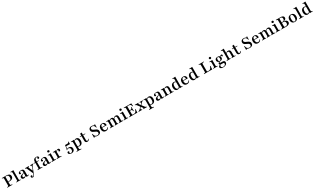

<svg xmlns="http://www.w3.org/2000/svg" viewBox="982 -5141 16191 9850"><g transform="rotate(-30 9077.0 -216.5)"><path d="M41.1 0V-29Q79 -30.6 97.6 -35.9Q116.1 -41.1 122.2 -55.6Q128.2 -70.2 128.2 -98.4V-472.6Q128.2 -501.6 122.2 -515.7Q116.1 -529.8 97.6 -535.5Q79 -541.1 41.1 -541.9V-571Q51.6 -570.2 69.4 -569.8Q87.1 -569.4 112.5 -569.4Q137.9 -569.4 171.8 -569.4Q222.6 -569.4 257.7 -569.8Q292.7 -570.2 310.5 -570.2Q416.9 -570.2 474.2 -527Q531.5 -483.9 531.5 -402.4Q531.5 -347.6 502.8 -307.3Q474.2 -266.9 421.4 -245.6Q368.5 -224.2 294.4 -224.2Q277.4 -224.2 261.3 -225.4Q245.2 -226.6 231 -229Q216.9 -231.5 206.5 -233.9V-262.9Q222.6 -258.1 242.3 -255.6Q262.1 -253.2 283.1 -253.2Q352.4 -253.2 385.9 -289.1Q419.4 -325 419.4 -400Q419.4 -472.6 389.1 -507.3Q358.9 -541.9 295.2 -541.9H234.7V-100Q234.7 -71 242.3 -56Q250 -41.1 273.8 -35.9Q297.6 -30.6 344.4 -29V0Q329.8 -0.8 306.5 -1.2Q283.1 -1.6 252 -2Q221 -2.4 184.7 -2.4Q137.1 -2.4 101.2 -1.6Q65.3 -0.8 41.1 0Z M577.4 0V-29Q622.6 -29.8 640.3 -42.3Q658.1 -54.8 658.1 -87.1V-522.6Q658.1 -558.9 640.7 -575.4Q623.4 -591.9 577.4 -593.5V-622.6Q593.5 -621.8 610.5 -621Q627.4 -620.2 643.5 -620.2Q675.8 -620.2 704 -623Q732.3 -625.8 755.6 -631.5V-87.1Q755.6 -54 773.8 -41.9Q791.9 -29.8 836.3 -29V0Q824.2 -0.8 803.2 -1.2Q782.3 -1.6 757.3 -2.4Q732.3 -3.2 708.1 -3.2Q671 -3.2 633.5 -2Q596 -0.8 577.4 0Z M1016.9 11.3Q963.7 11.3 931.9 -16.5Q900 -44.4 900 -92.7Q900 -129 917.7 -152.4Q935.5 -175.8 963.3 -189.9Q991.1 -204 1022.2 -213.3Q1053.2 -222.6 1081 -230.6Q1108.9 -238.7 1126.6 -250.4Q1144.4 -262.1 1144.4 -280.6V-321Q1144.4 -358.1 1123.8 -377.4Q1103.2 -396.8 1062.9 -396.8Q1033.9 -396.8 1014.5 -388.7Q995.2 -380.6 995.2 -366.9Q995.2 -358.1 1001.2 -348.8Q1007.3 -339.5 1013.3 -329Q1019.4 -318.5 1019.4 -305.6Q1019.4 -288.7 1006 -277.8Q992.7 -266.9 971 -266.9Q946.8 -266.9 931.9 -282.3Q916.9 -297.6 916.9 -322.6Q916.9 -353.2 939.9 -377Q962.9 -400.8 1002.4 -414.1Q1041.9 -427.4 1093.5 -427.4Q1146 -427.4 1179 -412.5Q1212.1 -397.6 1227.4 -364.5Q1242.7 -331.5 1242.7 -277.4V-65.3Q1242.7 -46 1248.8 -37.5Q1254.8 -29 1267.7 -29Q1279 -29 1291.1 -35.1Q1303.2 -41.1 1315.3 -49.2L1328.2 -25.8Q1308.1 -7.3 1283.1 2Q1258.1 11.3 1226.6 11.3Q1146 11.3 1144.4 -57.3Q1121.8 -22.6 1089.9 -5.6Q1058.1 11.3 1016.9 11.3ZM1061.3 -42.7Q1085.5 -42.7 1106.9 -54.4Q1128.2 -66.1 1144.4 -87.9V-239.5Q1137.1 -226.6 1120.6 -217.3Q1104 -208.1 1083.5 -199.6Q1062.9 -191.1 1043.5 -179.4Q1024.2 -167.7 1011.7 -150.4Q999.2 -133.1 999.2 -106.5Q999.2 -76.6 1015.7 -59.7Q1032.3 -42.7 1061.3 -42.7Z M1562.1 29.8 1399.2 -334.7Q1387.1 -361.3 1368.5 -373.4Q1350 -385.5 1321.8 -387.1V-416.1Q1350 -414.5 1377.4 -413.7Q1404.8 -412.9 1438.7 -412.9Q1474.2 -412.9 1501.2 -413.7Q1528.2 -414.5 1553.2 -416.1V-387.1Q1513.7 -385.5 1504 -371Q1494.4 -356.5 1510.5 -321L1612.1 -92.7L1596.8 -85.5L1666.9 -265.3Q1681.5 -303.2 1681 -329.4Q1680.6 -355.6 1666.1 -369.8Q1651.6 -383.9 1621.8 -387.1V-416.1Q1641.1 -415.3 1656.9 -414.9Q1672.6 -414.5 1687.5 -414.1Q1702.4 -413.7 1717.7 -413.7Q1738.7 -413.7 1761.7 -414.5Q1784.7 -415.3 1800.8 -416.1V-387.1Q1768.5 -381.5 1747.2 -359.7Q1725.8 -337.9 1707.3 -291.1L1583.9 29.8ZM1446.8 197.6Q1405.6 197.6 1381 177Q1356.5 156.5 1356.5 123.4Q1356.5 96.8 1373 80.2Q1389.5 63.7 1416.1 63.7Q1435.5 63.7 1447.2 73Q1458.9 82.3 1458.9 99.2Q1458.9 110.5 1454.8 119.8Q1450.8 129 1446.8 137.1Q1442.7 145.2 1442.7 154Q1442.7 167.7 1459.7 167.7Q1479 167.7 1494 154.4Q1508.9 141.1 1519.4 114.5L1571 -16.9L1596.8 -4L1549.2 117.7Q1538.7 144.4 1524.6 162.5Q1510.5 180.6 1491.5 189.1Q1472.6 197.6 1446.8 197.6Z M1839.5 0V-29Q1885.5 -29.8 1902.8 -43.1Q1920.2 -56.5 1920.2 -90.3V-432.3Q1920.2 -528.2 1966.9 -579.4Q2013.7 -630.6 2100.8 -630.6Q2161.3 -630.6 2196 -607.7Q2230.6 -584.7 2230.6 -544.4Q2230.6 -516.9 2214.5 -500.4Q2198.4 -483.9 2171.8 -483.9Q2151.6 -483.9 2139.5 -494.4Q2127.4 -504.8 2127.4 -521.8Q2127.4 -534.7 2133.1 -545.6Q2138.7 -556.5 2144.4 -565.7Q2150 -575 2150 -583.1Q2150 -602.4 2112.9 -602.4Q2064.5 -602.4 2041.1 -568.5Q2017.7 -534.7 2017.7 -462.9V-92.7Q2017.7 -58.9 2041.9 -44.4Q2066.1 -29.8 2124.2 -29V0Q2108.9 -0.8 2083.1 -1.2Q2057.3 -1.6 2027.8 -2.4Q1998.4 -3.2 1971 -3.2Q1929 -3.2 1893.1 -2Q1857.3 -0.8 1839.5 0ZM1836.3 -387.1V-416.1H2129.8V-387.1Z M2324.2 11.3Q2271 11.3 2239.1 -16.5Q2207.3 -44.4 2207.3 -92.7Q2207.3 -129 2225 -152.4Q2242.7 -175.8 2270.6 -189.9Q2298.4 -204 2329.4 -213.3Q2360.5 -222.6 2388.3 -230.6Q2416.1 -238.7 2433.9 -250.4Q2451.6 -262.1 2451.6 -280.6V-321Q2451.6 -358.1 2431 -377.4Q2410.5 -396.8 2370.2 -396.8Q2341.1 -396.8 2321.8 -388.7Q2302.4 -380.6 2302.4 -366.9Q2302.4 -358.1 2308.5 -348.8Q2314.5 -339.5 2320.6 -329Q2326.6 -318.5 2326.6 -305.6Q2326.6 -288.7 2313.3 -277.8Q2300 -266.9 2278.2 -266.9Q2254 -266.9 2239.1 -282.3Q2224.2 -297.6 2224.2 -322.6Q2224.2 -353.2 2247.2 -377Q2270.2 -400.8 2309.7 -414.1Q2349.2 -427.4 2400.8 -427.4Q2453.2 -427.4 2486.3 -412.5Q2519.4 -397.6 2534.7 -364.5Q2550 -331.5 2550 -277.4V-65.3Q2550 -46 2556 -37.5Q2562.1 -29 2575 -29Q2586.3 -29 2598.4 -35.1Q2610.5 -41.1 2622.6 -49.2L2635.5 -25.8Q2615.3 -7.3 2590.3 2Q2565.3 11.3 2533.9 11.3Q2453.2 11.3 2451.6 -57.3Q2429 -22.6 2397.2 -5.6Q2365.3 11.3 2324.2 11.3ZM2368.5 -42.7Q2392.7 -42.7 2414.1 -54.4Q2435.5 -66.1 2451.6 -87.9V-239.5Q2444.4 -226.6 2427.8 -217.3Q2411.3 -208.1 2390.7 -199.6Q2370.2 -191.1 2350.8 -179.4Q2331.5 -167.7 2319 -150.4Q2306.5 -133.1 2306.5 -106.5Q2306.5 -76.6 2323 -59.7Q2339.5 -42.7 2368.5 -42.7Z M2670.2 0V-29Q2714.5 -29.8 2732.3 -42.3Q2750 -54.8 2750 -87.1V-316.1Q2750 -352.4 2732.7 -369Q2715.3 -385.5 2670.2 -387.1V-416.1Q2685.5 -415.3 2702.4 -414.5Q2719.4 -413.7 2736.3 -413.7Q2767.7 -413.7 2796 -416.5Q2824.2 -419.4 2848.4 -425V-87.1Q2848.4 -54 2866.5 -41.9Q2884.7 -29.8 2929 -29V0Q2916.9 -0.8 2896 -1.2Q2875 -1.6 2850 -2.4Q2825 -3.2 2800 -3.2Q2763.7 -3.2 2726.2 -2Q2688.7 -0.8 2670.2 0ZM2796 -504.8Q2771.8 -504.8 2752.8 -521Q2733.9 -537.1 2733.9 -563.7Q2733.9 -590.3 2752.8 -606.9Q2771.8 -623.4 2796 -623.4Q2821 -623.4 2839.5 -607.3Q2858.1 -591.1 2858.1 -563.7Q2858.1 -537.1 2839.5 -521Q2821 -504.8 2796 -504.8Z M2975 0V-29Q3020.2 -30.6 3037.5 -43.1Q3054.8 -55.6 3054.8 -87.1V-316.1Q3054.8 -354 3036.7 -369.8Q3018.5 -385.5 2975 -387.1V-416.1Q2995.2 -415.3 3010.9 -414.5Q3026.6 -413.7 3044.4 -413.7Q3105.6 -413.7 3153.2 -425V-92.7Q3153.2 -58.9 3176.2 -44.8Q3199.2 -30.6 3256.5 -29V0Q3241.9 -0.8 3216.9 -1.2Q3191.9 -1.6 3162.9 -2.4Q3133.9 -3.2 3106.5 -3.2Q3066.1 -3.2 3029.4 -2Q2992.7 -0.8 2975 0ZM3295.2 -275.8Q3276.6 -275.8 3264.9 -286.3Q3253.2 -296.8 3253.2 -313.7Q3253.2 -325 3257.7 -334.3Q3262.1 -343.5 3266.1 -351.6Q3270.2 -359.7 3270.2 -367.7Q3270.2 -384.7 3246 -384.7Q3228.2 -384.7 3209.3 -376.2Q3190.3 -367.7 3174.6 -352.8Q3158.9 -337.9 3150.8 -318.5L3149.2 -350Q3169.4 -386.3 3202.8 -406.9Q3236.3 -427.4 3273.4 -427.4Q3311.3 -427.4 3333.1 -405.6Q3354.8 -383.9 3354.8 -346.8Q3354.8 -314.5 3338.7 -295.2Q3322.6 -275.8 3295.2 -275.8Z M3774.2 121Q3726.6 121 3689.9 106.9Q3653.2 92.7 3632.3 67.3Q3611.3 41.9 3611.3 8.9Q3611.3 -20.2 3627.8 -37.5Q3644.4 -54.8 3671.8 -54.8Q3692.7 -54.8 3705.2 -44.4Q3717.7 -33.9 3717.7 -14.5Q3717.7 0.8 3711.3 12.1Q3704.8 23.4 3698.8 33.1Q3692.7 42.7 3692.7 54.8Q3692.7 71 3709.3 80.2Q3725.8 89.5 3752.4 89.5Q3806.5 89.5 3837.9 52Q3869.4 14.5 3869.4 -50Q3869.4 -113.7 3838.7 -147.2Q3808.1 -180.6 3752.4 -180.6Q3727.4 -180.6 3706.5 -176.2Q3685.5 -171.8 3669.4 -163.7L3661.3 -169.4L3698.4 -416.1H3830.6Q3874.2 -416.1 3891.5 -430.2Q3908.9 -444.4 3912.9 -483.1H3942.7Q3941.9 -424.2 3943.1 -389.9Q3944.4 -355.6 3946 -329.8Q3938.7 -332.3 3914.1 -333.1Q3889.5 -333.9 3865.3 -333.9H3715.3L3695.2 -197.6Q3715.3 -207.3 3740.7 -212.1Q3766.1 -216.9 3795.2 -216.9Q3879.8 -216.9 3926.2 -173Q3972.6 -129 3972.6 -52.4Q3972.6 -0.8 3948 38.3Q3923.4 77.4 3879 99.2Q3834.7 121 3774.2 121ZM3661.3 -137.1Q3641.9 -137.1 3641.9 -155.6Q3641.9 -170.2 3655.2 -181.5Q3668.5 -192.7 3691.9 -198.4L3697.6 -184.7Q3696 -162.9 3686.7 -150Q3677.4 -137.1 3661.3 -137.1Z M4042.7 186.3V157.3Q4088.7 155.6 4106 143.1Q4123.4 130.6 4123.4 99.2V-316.1Q4123.4 -354 4105.2 -369.8Q4087.1 -385.5 4042.7 -387.1V-416.1Q4059.7 -415.3 4076.2 -414.5Q4092.7 -413.7 4110.5 -413.7Q4172.6 -413.7 4221 -425V93.5Q4221 127.4 4244.8 141.5Q4268.5 155.6 4325 157.3V186.3Q4309.7 185.5 4284.7 185.1Q4259.7 184.7 4230.2 183.9Q4200.8 183.1 4173.4 183.1Q4132.3 183.1 4096.8 184.3Q4061.3 185.5 4042.7 186.3ZM4325 11.3Q4283.9 11.3 4253.6 -4Q4223.4 -19.4 4210.5 -46.8L4216.1 -73.4Q4226.6 -50.8 4248.8 -38.3Q4271 -25.8 4299.2 -25.8Q4353.2 -25.8 4381.5 -73Q4409.7 -120.2 4409.7 -211.3Q4409.7 -295.2 4385.1 -339.5Q4360.5 -383.9 4312.9 -383.9Q4281.5 -383.9 4254 -364.1Q4226.6 -344.4 4215.3 -313.7L4211.3 -337.9Q4225 -378.2 4262.5 -402.8Q4300 -427.4 4349.2 -427.4Q4400 -427.4 4436.7 -401.6Q4473.4 -375.8 4493.5 -327.8Q4513.7 -279.8 4513.7 -215.3Q4513.7 -145.2 4490.7 -94.4Q4467.7 -43.5 4425.4 -16.1Q4383.1 11.3 4325 11.3Z M4781.5 11.3Q4720.2 11.3 4689.1 -23.4Q4658.1 -58.1 4658.1 -129V-387.1H4567.7V-416.1H4658.1V-535.5Q4686.3 -535.5 4710.5 -539.1Q4734.7 -542.7 4755.6 -549.2V-416.1H4883.9V-387.1H4755.6V-101.6Q4755.6 -67.7 4769.4 -51.6Q4783.1 -35.5 4810.5 -35.5Q4836.3 -35.5 4853.6 -52Q4871 -68.5 4882.3 -101.6L4904.8 -92.7Q4890.3 -38.7 4860.9 -13.7Q4831.5 11.3 4781.5 11.3Z M5393.5 11.3Q5346 11.3 5313.7 1.6Q5281.5 -8.1 5260.9 -17.3Q5240.3 -26.6 5227.4 -26.6Q5216.9 -26.6 5210.9 -18.1Q5204.8 -9.7 5201.6 7.3H5171Q5172.6 -12.1 5173.4 -38.7Q5174.2 -65.3 5174.6 -106.5Q5175 -147.6 5175 -211.3H5204.8Q5212.9 -120.2 5259.3 -70.2Q5305.6 -20.2 5380.6 -20.2Q5433.1 -20.2 5463.7 -46Q5494.4 -71.8 5494.4 -116.9Q5494.4 -146 5480.2 -168.1Q5466.1 -190.3 5435.1 -209.7Q5404 -229 5352.4 -248.4Q5292.7 -271 5254.8 -297.2Q5216.9 -323.4 5199.2 -356Q5181.5 -388.7 5181.5 -429Q5181.5 -475.8 5202.8 -510.1Q5224.2 -544.4 5264.1 -563.3Q5304 -582.3 5357.3 -582.3Q5400.8 -582.3 5429 -573Q5457.3 -563.7 5475.8 -554.4Q5494.4 -545.2 5508.1 -545.2Q5518.5 -545.2 5524.6 -553.2Q5530.6 -561.3 5533.9 -578.2H5563.7Q5562.1 -560.5 5561.3 -537.9Q5560.5 -515.3 5560.1 -481Q5559.7 -446.8 5559.7 -391.9H5529.8Q5521.8 -464.5 5478.2 -508.1Q5434.7 -551.6 5370.2 -551.6Q5323.4 -551.6 5296.8 -528.2Q5270.2 -504.8 5270.2 -465.3Q5270.2 -437.9 5284.7 -416.5Q5299.2 -395.2 5332.3 -376.2Q5365.3 -357.3 5421.8 -335.5Q5511.3 -301.6 5550.8 -258.5Q5590.3 -215.3 5590.3 -153.2Q5590.3 -76.6 5537.1 -32.7Q5483.9 11.3 5393.5 11.3Z M5879.8 11.3Q5820.2 11.3 5776.2 -14.9Q5732.3 -41.1 5708.5 -90.3Q5684.7 -139.5 5684.7 -207.3Q5684.7 -276.6 5709.7 -325.8Q5734.7 -375 5780.2 -401.2Q5825.8 -427.4 5887.9 -427.4Q5942.7 -427.4 5981.5 -407.3Q6020.2 -387.1 6040.3 -344Q6060.5 -300.8 6059.7 -231.5H5753.2L5752.4 -260.5H5966.1Q5967.7 -300 5959.3 -331Q5950.8 -362.1 5932.3 -380.2Q5913.7 -398.4 5884.7 -398.4Q5848.4 -398.4 5821 -363.7Q5793.5 -329 5788.7 -254L5789.5 -251.6Q5788.7 -243.5 5788.7 -234.7Q5788.7 -225.8 5788.7 -214.5Q5788.7 -131.5 5820.2 -85.5Q5851.6 -39.5 5911.3 -39.5Q5951.6 -39.5 5982.3 -59.3Q6012.9 -79 6033.9 -121.8L6060.5 -106.5Q6037.9 -50 5991.1 -19.4Q5944.4 11.3 5879.8 11.3Z M6671.8 0V-29Q6701.6 -30.6 6712.5 -43.1Q6723.4 -55.6 6723.4 -87.1V-287.1Q6723.4 -333.9 6706 -357.7Q6688.7 -381.5 6654.8 -381.5Q6625.8 -381.5 6599.6 -363.3Q6573.4 -345.2 6554.8 -306.5L6550 -332.3Q6572.6 -382.3 6610.9 -404.8Q6649.2 -427.4 6694.4 -427.4Q6755.6 -427.4 6788.3 -388.7Q6821 -350 6821 -276.6V-87.1Q6821 -55.6 6838.7 -43.1Q6856.5 -30.6 6901.6 -29V0Q6889.5 -0.8 6868.5 -1.2Q6847.6 -1.6 6822.6 -2.4Q6797.6 -3.2 6774.2 -3.2Q6744.4 -3.2 6715.3 -2Q6686.3 -0.8 6671.8 0ZM6130.6 0V-29Q6175.8 -30.6 6193.1 -42.7Q6210.5 -54.8 6210.5 -87.1V-316.1Q6210.5 -354 6192.3 -369.8Q6174.2 -385.5 6130.6 -387.1V-416.1Q6147.6 -415.3 6164.1 -414.5Q6180.6 -413.7 6197.6 -413.7Q6229 -413.7 6256.9 -416.5Q6284.7 -419.4 6308.9 -425V-87.1Q6308.9 -54.8 6320.2 -42.7Q6331.5 -30.6 6360.5 -29V0Q6342.7 -0.8 6315.7 -2Q6288.7 -3.2 6259.7 -3.2Q6225.8 -3.2 6189.9 -2Q6154 -0.8 6130.6 0ZM6415.3 0V-29Q6445.2 -30.6 6456 -43.1Q6466.9 -55.6 6466.9 -87.1V-287.1Q6466.9 -333.9 6449.6 -357.7Q6432.3 -381.5 6399.2 -381.5Q6370.2 -381.5 6346.4 -365.3Q6322.6 -349.2 6304.8 -317.7V-350.8Q6325 -387.1 6359.7 -407.3Q6394.4 -427.4 6438.7 -427.4Q6500 -427.4 6532.7 -389.1Q6565.3 -350.8 6565.3 -279V-87.1Q6565.3 -55.6 6576.2 -43.1Q6587.1 -30.6 6617.7 -29V0Q6603.2 -0.8 6574.6 -2Q6546 -3.2 6517.7 -3.2Q6487.9 -3.2 6458.9 -2Q6429.8 -0.8 6415.3 0Z M6943.5 0V-29Q6987.9 -29.8 7005.6 -42.3Q7023.4 -54.8 7023.4 -87.1V-316.1Q7023.4 -352.4 7006 -369Q6988.7 -385.5 6943.5 -387.1V-416.1Q6958.9 -415.3 6975.8 -414.5Q6992.7 -413.7 7009.7 -413.7Q7041.1 -413.7 7069.4 -416.5Q7097.6 -419.4 7121.8 -425V-87.1Q7121.8 -54 7139.9 -41.9Q7158.1 -29.8 7202.4 -29V0Q7190.3 -0.8 7169.4 -1.2Q7148.4 -1.6 7123.4 -2.4Q7098.4 -3.2 7073.4 -3.2Q7037.1 -3.2 6999.6 -2Q6962.1 -0.8 6943.5 0ZM7069.4 -504.8Q7045.2 -504.8 7026.2 -521Q7007.3 -537.1 7007.3 -563.7Q7007.3 -590.3 7026.2 -606.9Q7045.2 -623.4 7069.4 -623.4Q7094.4 -623.4 7112.9 -607.3Q7131.5 -591.1 7131.5 -563.7Q7131.5 -537.1 7112.9 -521Q7094.4 -504.8 7069.4 -504.8Z M7262.9 0V-29Q7300.8 -30.6 7319.4 -35.9Q7337.9 -41.1 7344 -55.6Q7350 -70.2 7350 -98.4V-472.6Q7350 -501.6 7344 -515.7Q7337.9 -529.8 7319.4 -535.5Q7300.8 -541.1 7262.9 -541.9V-571Q7305.6 -570.2 7375 -569.4Q7444.4 -568.5 7537.9 -568.5Q7570.2 -568.5 7601.2 -569Q7632.3 -569.4 7659.7 -569.8Q7687.1 -570.2 7709.7 -571Q7709.7 -528.2 7712.9 -486.7Q7716.1 -445.2 7722.6 -403.2H7691.9Q7680.6 -454 7664.1 -483.9Q7647.6 -513.7 7622.2 -526.6Q7596.8 -539.5 7558.9 -539.5H7456.5V-92.7Q7456.5 -66.9 7460.9 -53.6Q7465.3 -40.3 7478.6 -35.9Q7491.9 -31.5 7518.5 -31.5H7546Q7594.4 -31.5 7627.4 -48Q7660.5 -64.5 7683.9 -102.4Q7707.3 -140.3 7726.6 -204.8H7756.5Q7750.8 -151.6 7747.6 -101.2Q7744.4 -50.8 7745.2 0Q7706.5 -1.6 7655.2 -2Q7604 -2.4 7534.7 -2.4Q7443.5 -2.4 7374.6 -2Q7305.6 -1.6 7262.9 0ZM7430.6 -272.6V-301.6H7575.8V-272.6ZM7602.4 -166.9Q7598.4 -205.6 7587.9 -228.6Q7577.4 -251.6 7558.5 -262.1Q7539.5 -272.6 7509.7 -272.6V-301.6Q7550.8 -301.6 7572.2 -327Q7593.5 -352.4 7600 -407.3H7627.4Q7624.2 -359.7 7624.6 -334.3Q7625 -308.9 7625 -287.1Q7625 -270.2 7625.4 -253.6Q7625.8 -237.1 7627 -216.5Q7628.2 -196 7629.8 -166.9Z M8100 0V-29Q8117.7 -29.8 8124.6 -35.1Q8131.5 -40.3 8129.8 -49.2Q8128.2 -58.1 8120.2 -68.5L7912.1 -340.3Q7898.4 -358.1 7885.9 -367.3Q7873.4 -376.6 7859.3 -381Q7845.2 -385.5 7825.8 -387.1V-416.1Q7847.6 -415.3 7879.4 -414.1Q7911.3 -412.9 7940.3 -412.9Q7958.1 -412.9 7975.4 -413.7Q7992.7 -414.5 8009.7 -415.3Q8026.6 -416.1 8039.5 -416.1V-387.1Q8022.6 -386.3 8015.3 -381Q8008.1 -375.8 8009.3 -367.3Q8010.5 -358.9 8019.4 -347.6L8225.8 -76.6Q8242.7 -55.6 8263.7 -44Q8284.7 -32.3 8309.7 -29V0Q8291.1 -0.8 8261.3 -2Q8231.5 -3.2 8203.2 -3.2Q8175.8 -3.2 8146.8 -2Q8117.7 -0.8 8100 0ZM7820.2 0V-29Q7843.5 -33.1 7864.1 -42.7Q7884.7 -52.4 7904.8 -69.4Q7925 -86.3 7946.8 -110.5L8035.5 -212.1L8054.8 -192.7L8006.5 -137.9Q7987.9 -114.5 7981.9 -95.6Q7975.8 -76.6 7980.2 -62.5Q7984.7 -48.4 7998.8 -39.5Q8012.9 -30.6 8033.9 -29V0Q8016.9 -1.6 7986.3 -2Q7955.6 -2.4 7919.4 -2.4Q7902.4 -2.4 7886.7 -2Q7871 -1.6 7854.8 -1.2Q7838.7 -0.8 7820.2 0ZM8096.8 -212.1 8077.4 -232.3 8129.8 -296.8Q8150 -321 8153.6 -340.7Q8157.3 -360.5 8146.4 -373Q8135.5 -385.5 8108.9 -387.1V-416.1Q8125 -415.3 8140.3 -414.9Q8155.6 -414.5 8171.8 -414.1Q8187.9 -413.7 8205.6 -413.7Q8228.2 -413.7 8248 -414.5Q8267.7 -415.3 8290.3 -416.1V-387.1Q8271 -383.9 8252 -374.2Q8233.1 -364.5 8214.9 -348.4Q8196.8 -332.3 8176.6 -308.9Z M8339.5 186.3V157.3Q8385.5 155.6 8402.8 143.1Q8420.2 130.6 8420.2 99.2V-316.1Q8420.2 -354 8402 -369.8Q8383.9 -385.5 8339.5 -387.1V-416.1Q8356.5 -415.3 8373 -414.5Q8389.5 -413.7 8407.3 -413.7Q8469.4 -413.7 8517.7 -425V93.5Q8517.7 127.4 8541.5 141.5Q8565.3 155.6 8621.8 157.3V186.3Q8606.5 185.5 8581.5 185.1Q8556.5 184.7 8527 183.9Q8497.6 183.1 8470.2 183.1Q8429 183.1 8393.5 184.3Q8358.1 185.5 8339.5 186.3ZM8621.8 11.3Q8580.6 11.3 8550.4 -4Q8520.2 -19.4 8507.3 -46.8L8512.9 -73.4Q8523.4 -50.8 8545.6 -38.3Q8567.7 -25.8 8596 -25.8Q8650 -25.8 8678.2 -73Q8706.5 -120.2 8706.5 -211.3Q8706.5 -295.2 8681.9 -339.5Q8657.3 -383.9 8609.7 -383.9Q8578.2 -383.9 8550.8 -364.1Q8523.4 -344.4 8512.1 -313.7L8508.1 -337.9Q8521.8 -378.2 8559.3 -402.8Q8596.8 -427.4 8646 -427.4Q8696.8 -427.4 8733.5 -401.6Q8770.2 -375.8 8790.3 -327.8Q8810.5 -279.8 8810.5 -215.3Q8810.5 -145.2 8787.5 -94.4Q8764.5 -43.5 8722.2 -16.1Q8679.8 11.3 8621.8 11.3Z M9023.4 11.3Q8970.2 11.3 8938.3 -16.5Q8906.5 -44.4 8906.5 -92.7Q8906.5 -129 8924.2 -152.4Q8941.9 -175.8 8969.8 -189.9Q8997.6 -204 9028.6 -213.3Q9059.7 -222.6 9087.5 -230.6Q9115.3 -238.7 9133.1 -250.4Q9150.8 -262.1 9150.8 -280.6V-321Q9150.8 -358.1 9130.2 -377.4Q9109.7 -396.8 9069.4 -396.8Q9040.3 -396.8 9021 -388.7Q9001.6 -380.6 9001.6 -366.9Q9001.6 -358.1 9007.7 -348.8Q9013.7 -339.5 9019.8 -329Q9025.8 -318.5 9025.8 -305.6Q9025.8 -288.7 9012.5 -277.8Q8999.2 -266.9 8977.4 -266.9Q8953.2 -266.9 8938.3 -282.3Q8923.4 -297.6 8923.4 -322.6Q8923.4 -353.2 8946.4 -377Q8969.4 -400.8 9008.9 -414.1Q9048.4 -427.4 9100 -427.4Q9152.4 -427.4 9185.5 -412.5Q9218.5 -397.6 9233.9 -364.5Q9249.2 -331.5 9249.2 -277.4V-65.3Q9249.2 -46 9255.2 -37.5Q9261.3 -29 9274.2 -29Q9285.5 -29 9297.6 -35.1Q9309.7 -41.1 9321.8 -49.2L9334.7 -25.8Q9314.5 -7.3 9289.5 2Q9264.5 11.3 9233.1 11.3Q9152.4 11.3 9150.8 -57.3Q9128.2 -22.6 9096.4 -5.6Q9064.5 11.3 9023.4 11.3ZM9067.7 -42.7Q9091.9 -42.7 9113.3 -54.4Q9134.7 -66.1 9150.8 -87.9V-239.5Q9143.5 -226.6 9127 -217.3Q9110.5 -208.1 9089.9 -199.6Q9069.4 -191.1 9050 -179.4Q9030.6 -167.7 9018.1 -150.4Q9005.6 -133.1 9005.6 -106.5Q9005.6 -76.6 9022.2 -59.7Q9038.7 -42.7 9067.7 -42.7Z M9658.9 0V-29Q9691.1 -30.6 9702.8 -43.1Q9714.5 -55.6 9714.5 -87.1V-286.3Q9714.5 -333.9 9696 -357.7Q9677.4 -381.5 9640.3 -381.5Q9611.3 -381.5 9586.7 -365.3Q9562.1 -349.2 9543.5 -317.7V-350.8Q9563.7 -387.1 9599.6 -407.3Q9635.5 -427.4 9680.6 -427.4Q9744.4 -427.4 9778.2 -388.7Q9812.1 -350 9812.1 -276.6V-87.1Q9812.1 -55.6 9829.8 -43.1Q9847.6 -30.6 9892.7 -29V0Q9880.6 -0.8 9859.7 -1.2Q9838.7 -1.6 9813.7 -2.4Q9788.7 -3.2 9765.3 -3.2Q9733.9 -3.2 9704 -2Q9674.2 -0.8 9658.9 0ZM9369.4 0V-29Q9414.5 -30.6 9431.9 -42.7Q9449.2 -54.8 9449.2 -87.1V-316.1Q9449.2 -354 9431 -369.8Q9412.9 -385.5 9369.4 -387.1V-416.1Q9385.5 -415.3 9402 -414.5Q9418.5 -413.7 9436.3 -413.7Q9468.5 -413.7 9496 -416.5Q9523.4 -419.4 9547.6 -425V-87.1Q9547.6 -54.8 9559.7 -42.7Q9571.8 -30.6 9603.2 -29V0Q9584.7 -0.8 9556.9 -2Q9529 -3.2 9498.4 -3.2Q9464.5 -3.2 9428.6 -2Q9392.7 -0.8 9369.4 0Z M10246.8 8.9V-522.6Q10246.8 -559.7 10228.6 -575.8Q10210.5 -591.9 10166.1 -593.5V-622.6Q10183.1 -621.8 10200 -621Q10216.9 -620.2 10234.7 -620.2Q10265.3 -620.2 10293.1 -623Q10321 -625.8 10345.2 -631.5V-100Q10345.2 -62.9 10362.9 -46.8Q10380.6 -30.6 10425 -29V0Q10408.9 -1.6 10392.3 -2Q10375.8 -2.4 10357.3 -2.4Q10326.6 -2.4 10298.8 0.4Q10271 3.2 10246.8 8.9ZM10124.2 11.3Q10071.8 11.3 10033.5 -14.9Q9995.2 -41.1 9974.6 -89.5Q9954 -137.9 9954 -204.8Q9954 -274.2 9977 -324.2Q10000 -374.2 10042.3 -400.8Q10084.7 -427.4 10142.7 -427.4Q10187.1 -427.4 10217.3 -410.1Q10247.6 -392.7 10258.9 -367.7L10253.2 -341.9Q10244.4 -362.9 10221.8 -377Q10199.2 -391.1 10169.4 -391.1Q10115.3 -391.1 10086.7 -344.4Q10058.1 -297.6 10058.1 -208.9Q10058.1 -123.4 10084.3 -77.8Q10110.5 -32.3 10160.5 -32.3Q10192.7 -32.3 10216.9 -53.6Q10241.1 -75 10252.4 -112.9L10256.5 -85.5Q10243.5 -39.5 10209.3 -14.1Q10175 11.3 10124.2 11.3Z M10683.9 11.3Q10624.2 11.3 10580.2 -14.9Q10536.3 -41.1 10512.5 -90.3Q10488.7 -139.5 10488.7 -207.3Q10488.7 -276.6 10513.7 -325.8Q10538.7 -375 10584.3 -401.2Q10629.8 -427.4 10691.9 -427.4Q10746.8 -427.4 10785.5 -407.3Q10824.2 -387.1 10844.4 -344Q10864.5 -300.8 10863.7 -231.5H10557.3L10556.5 -260.5H10770.2Q10771.8 -300 10763.3 -331Q10754.8 -362.1 10736.3 -380.2Q10717.7 -398.4 10688.7 -398.4Q10652.4 -398.4 10625 -363.7Q10597.6 -329 10592.7 -254L10593.5 -251.6Q10592.7 -243.5 10592.7 -234.7Q10592.7 -225.8 10592.7 -214.5Q10592.7 -131.5 10624.2 -85.5Q10655.6 -39.5 10715.3 -39.5Q10755.6 -39.5 10786.3 -59.3Q10816.9 -79 10837.9 -121.8L10864.5 -106.5Q10841.9 -50 10795.2 -19.4Q10748.4 11.3 10683.9 11.3Z M11252.4 8.9V-522.6Q11252.4 -559.7 11234.3 -575.8Q11216.1 -591.9 11171.8 -593.5V-622.6Q11188.7 -621.8 11205.6 -621Q11222.6 -620.2 11240.3 -620.2Q11271 -620.2 11298.8 -623Q11326.6 -625.8 11350.8 -631.5V-100Q11350.8 -62.9 11368.5 -46.8Q11386.3 -30.6 11430.6 -29V0Q11414.5 -1.6 11398 -2Q11381.5 -2.4 11362.9 -2.4Q11332.3 -2.4 11304.4 0.4Q11276.6 3.2 11252.4 8.9ZM11129.8 11.3Q11077.4 11.3 11039.1 -14.9Q11000.8 -41.1 10980.2 -89.5Q10959.7 -137.9 10959.7 -204.8Q10959.7 -274.2 10982.7 -324.2Q11005.6 -374.2 11048 -400.8Q11090.3 -427.4 11148.4 -427.4Q11192.7 -427.4 11223 -410.1Q11253.2 -392.7 11264.5 -367.7L11258.9 -341.9Q11250 -362.9 11227.4 -377Q11204.8 -391.1 11175 -391.1Q11121 -391.1 11092.3 -344.4Q11063.7 -297.6 11063.7 -208.9Q11063.7 -123.4 11089.9 -77.8Q11116.1 -32.3 11166.1 -32.3Q11198.4 -32.3 11222.6 -53.6Q11246.8 -75 11258.1 -112.9L11262.1 -85.5Q11249.2 -39.5 11214.9 -14.1Q11180.6 11.3 11129.8 11.3Z M11696.8 0V-29Q11735.5 -30.6 11754 -35.9Q11772.6 -41.1 11778.2 -55.6Q11783.9 -70.2 11783.9 -98.4V-472.6Q11783.9 -501.6 11777.8 -515.7Q11771.8 -529.8 11753.2 -535.1Q11734.7 -540.3 11696.8 -541.9V-571Q11723.4 -570.2 11759.7 -569.4Q11796 -568.5 11838.7 -568.5Q11895.2 -568.5 11936.7 -569.4Q11978.2 -570.2 12002.4 -571V-541.9Q11953.2 -540.3 11929.4 -535.1Q11905.6 -529.8 11898 -515.7Q11890.3 -501.6 11890.3 -472.6V-92.7Q11890.3 -66.9 11894.4 -53.6Q11898.4 -40.3 11911.7 -35.9Q11925 -31.5 11952.4 -31.5H11979.8Q12016.1 -31.5 12043.5 -40.7Q12071 -50 12091.9 -70.2Q12112.9 -90.3 12129.4 -123.8Q12146 -157.3 12160.5 -204.8H12190.3Q12184.7 -152.4 12181.5 -101.2Q12178.2 -50 12179 0Q12144.4 -1.6 12095.6 -2Q12046.8 -2.4 11977.4 -2.4Q11884.7 -2.4 11813.3 -2Q11741.9 -1.6 11696.8 0Z M12242.7 0V-29Q12287.1 -29.8 12304.8 -42.3Q12322.6 -54.8 12322.6 -87.1V-316.1Q12322.6 -352.4 12305.2 -369Q12287.9 -385.5 12242.7 -387.1V-416.1Q12258.1 -415.3 12275 -414.5Q12291.9 -413.7 12308.9 -413.7Q12340.3 -413.7 12368.5 -416.5Q12396.8 -419.4 12421 -425V-87.1Q12421 -54 12439.1 -41.9Q12457.3 -29.8 12501.6 -29V0Q12489.5 -0.8 12468.5 -1.2Q12447.6 -1.6 12422.6 -2.4Q12397.6 -3.2 12372.6 -3.2Q12336.3 -3.2 12298.8 -2Q12261.3 -0.8 12242.7 0ZM12368.5 -504.8Q12344.4 -504.8 12325.4 -521Q12306.5 -537.1 12306.5 -563.7Q12306.5 -590.3 12325.4 -606.9Q12344.4 -623.4 12368.5 -623.4Q12393.5 -623.4 12412.1 -607.3Q12430.6 -591.1 12430.6 -563.7Q12430.6 -537.1 12412.1 -521Q12393.5 -504.8 12368.5 -504.8Z M12721 192.7Q12637.9 192.7 12590.7 164.5Q12543.5 136.3 12543.5 90.3Q12543.5 53.2 12572.2 25Q12600.8 -3.2 12655.6 -22.6L12675.8 -10.5Q12653.2 1.6 12640.3 24.6Q12627.4 47.6 12627.4 75.8Q12627.4 117.7 12656.5 141.1Q12685.5 164.5 12737.9 164.5Q12779 164.5 12810.5 150.4Q12841.9 136.3 12860.1 112.1Q12878.2 87.9 12878.2 57.3Q12878.2 28.2 12859.7 13.7Q12841.1 -0.8 12804 -0.8H12720.2Q12669.4 -0.8 12639.5 -20.6Q12609.7 -40.3 12609.7 -73.4Q12609.7 -100 12628.6 -123Q12647.6 -146 12685.5 -166.1L12711.3 -162.9Q12695.2 -152.4 12687.9 -141.5Q12680.6 -130.6 12680.6 -118.5Q12680.6 -103.2 12694.4 -94.8Q12708.1 -86.3 12733.1 -86.3H12823.4Q12891.1 -86.3 12927 -58.5Q12962.9 -30.6 12962.9 21.8Q12962.9 72.6 12932.3 110.9Q12901.6 149.2 12847.2 171Q12792.7 192.7 12721 192.7ZM12733.9 -158.1Q12658.1 -158.1 12614.5 -194Q12571 -229.8 12571 -292.7Q12571 -356.5 12614.1 -391.9Q12657.3 -427.4 12733.9 -427.4Q12809.7 -427.4 12852.4 -391.9Q12895.2 -356.5 12895.2 -292.7Q12895.2 -229.8 12852.4 -194Q12809.7 -158.1 12733.9 -158.1ZM12733.9 -186.3Q12768.5 -186.3 12785.5 -212.5Q12802.4 -238.7 12802.4 -292.7Q12802.4 -347.6 12785.5 -373.4Q12768.5 -399.2 12734.7 -399.2Q12700 -399.2 12683.1 -373.4Q12666.1 -347.6 12666.1 -292.7Q12666.1 -238.7 12683.1 -212.5Q12700 -186.3 12733.9 -186.3ZM12967.7 -319.4Q12951.6 -319.4 12944 -329.8Q12936.3 -340.3 12932.3 -354Q12928.2 -367.7 12923.8 -378.2Q12919.4 -388.7 12910.5 -388.7Q12904.8 -388.7 12895.6 -383.5Q12886.3 -378.2 12876.6 -368.5Q12866.9 -358.9 12859.7 -344.4L12846 -366.1Q12862.9 -392.7 12891.5 -410.1Q12920.2 -427.4 12949.2 -427.4Q12975 -427.4 12990.3 -412.5Q13005.6 -397.6 13005.6 -370.2Q13005.6 -347.6 12995.2 -333.5Q12984.7 -319.4 12967.7 -319.4Z M13331.5 0V-29Q13362.9 -30.6 13374.6 -43.1Q13386.3 -55.6 13386.3 -87.1V-286.3Q13386.3 -333.9 13367.7 -357.7Q13349.2 -381.5 13312.9 -381.5Q13283.9 -381.5 13258.9 -365.3Q13233.9 -349.2 13215.3 -317.7L13216.1 -350.8Q13236.3 -387.1 13272.2 -407.3Q13308.1 -427.4 13353.2 -427.4Q13416.1 -427.4 13450.4 -388.7Q13484.7 -350 13484.7 -276.6V-87.1Q13484.7 -55.6 13502 -43.1Q13519.4 -30.6 13565.3 -29V0Q13553.2 -0.8 13531.9 -1.2Q13510.5 -1.6 13485.9 -2.4Q13461.3 -3.2 13437.9 -3.2Q13406.5 -3.2 13376.2 -2Q13346 -0.8 13331.5 0ZM13041.1 0V-29Q13087.1 -30.6 13104.4 -43.1Q13121.8 -55.6 13121.8 -87.1V-521.8Q13121.8 -559.7 13103.6 -575.8Q13085.5 -591.9 13041.1 -592.7V-622.6Q13058.9 -621.8 13075.4 -621Q13091.9 -620.2 13108.9 -620.2Q13139.5 -620.2 13167.3 -623Q13195.2 -625.8 13219.4 -631.5V-87.1Q13219.4 -55.6 13231.5 -43.1Q13243.5 -30.6 13275 -29V0Q13258.9 -0.8 13230.2 -2Q13201.6 -3.2 13171 -3.2Q13136.3 -3.2 13099.6 -2Q13062.9 -0.8 13041.1 0Z M13791.9 11.3Q13730.6 11.3 13699.6 -23.4Q13668.5 -58.1 13668.5 -129V-387.1H13578.2V-416.1H13668.5V-535.5Q13696.8 -535.5 13721 -539.1Q13745.2 -542.7 13766.1 -549.2V-416.1H13894.4V-387.1H13766.1V-101.6Q13766.1 -67.7 13779.8 -51.6Q13793.5 -35.5 13821 -35.5Q13846.8 -35.5 13864.1 -52Q13881.5 -68.5 13892.7 -101.6L13915.3 -92.7Q13900.8 -38.7 13871.4 -13.7Q13841.9 11.3 13791.9 11.3Z M14404 11.3Q14356.5 11.3 14324.2 1.6Q14291.9 -8.1 14271.4 -17.3Q14250.8 -26.6 14237.9 -26.6Q14227.4 -26.6 14221.4 -18.1Q14215.3 -9.7 14212.1 7.3H14181.5Q14183.1 -12.1 14183.9 -38.7Q14184.7 -65.3 14185.1 -106.5Q14185.5 -147.6 14185.5 -211.3H14215.3Q14223.4 -120.2 14269.8 -70.2Q14316.1 -20.2 14391.1 -20.2Q14443.5 -20.2 14474.2 -46Q14504.8 -71.8 14504.8 -116.9Q14504.8 -146 14490.7 -168.1Q14476.6 -190.3 14445.6 -209.7Q14414.5 -229 14362.9 -248.4Q14303.2 -271 14265.3 -297.2Q14227.4 -323.4 14209.7 -356Q14191.9 -388.7 14191.9 -429Q14191.9 -475.8 14213.3 -510.1Q14234.7 -544.4 14274.6 -563.3Q14314.5 -582.3 14367.7 -582.3Q14411.3 -582.3 14439.5 -573Q14467.7 -563.7 14486.3 -554.4Q14504.8 -545.2 14518.5 -545.2Q14529 -545.2 14535.1 -553.2Q14541.1 -561.3 14544.4 -578.2H14574.2Q14572.6 -560.5 14571.8 -537.9Q14571 -515.3 14570.6 -481Q14570.2 -446.8 14570.2 -391.9H14540.3Q14532.3 -464.5 14488.7 -508.1Q14445.2 -551.6 14380.6 -551.6Q14333.9 -551.6 14307.3 -528.2Q14280.6 -504.8 14280.6 -465.3Q14280.6 -437.9 14295.2 -416.5Q14309.7 -395.2 14342.7 -376.2Q14375.8 -357.3 14432.3 -335.5Q14521.8 -301.6 14561.3 -258.5Q14600.8 -215.3 14600.8 -153.2Q14600.8 -76.6 14547.6 -32.7Q14494.4 11.3 14404 11.3Z M14890.3 11.3Q14830.6 11.3 14786.7 -14.9Q14742.7 -41.1 14719 -90.3Q14695.2 -139.5 14695.2 -207.3Q14695.2 -276.6 14720.2 -325.8Q14745.2 -375 14790.7 -401.2Q14836.3 -427.4 14898.4 -427.4Q14953.2 -427.4 14991.9 -407.3Q15030.6 -387.1 15050.8 -344Q15071 -300.8 15070.2 -231.5H14763.7L14762.9 -260.5H14976.6Q14978.2 -300 14969.8 -331Q14961.3 -362.1 14942.7 -380.2Q14924.2 -398.4 14895.2 -398.4Q14858.9 -398.4 14831.5 -363.7Q14804 -329 14799.2 -254L14800 -251.6Q14799.2 -243.5 14799.2 -234.7Q14799.2 -225.8 14799.2 -214.5Q14799.2 -131.5 14830.6 -85.5Q14862.1 -39.5 14921.8 -39.5Q14962.1 -39.5 14992.7 -59.3Q15023.4 -79 15044.4 -121.8L15071 -106.5Q15048.4 -50 15001.6 -19.4Q14954.8 11.3 14890.3 11.3Z M15682.3 0V-29Q15712.1 -30.6 15723 -43.1Q15733.9 -55.6 15733.9 -87.1V-287.1Q15733.9 -333.9 15716.5 -357.7Q15699.2 -381.5 15665.3 -381.5Q15636.3 -381.5 15610.1 -363.3Q15583.9 -345.2 15565.3 -306.5L15560.5 -332.3Q15583.1 -382.3 15621.4 -404.8Q15659.7 -427.4 15704.8 -427.4Q15766.1 -427.4 15798.8 -388.7Q15831.5 -350 15831.5 -276.6V-87.1Q15831.5 -55.6 15849.2 -43.1Q15866.9 -30.6 15912.1 -29V0Q15900 -0.8 15879 -1.2Q15858.1 -1.6 15833.1 -2.4Q15808.1 -3.2 15784.7 -3.2Q15754.8 -3.2 15725.8 -2Q15696.8 -0.8 15682.3 0ZM15141.1 0V-29Q15186.3 -30.6 15203.6 -42.7Q15221 -54.8 15221 -87.1V-316.1Q15221 -354 15202.8 -369.8Q15184.7 -385.5 15141.1 -387.1V-416.1Q15158.1 -415.3 15174.6 -414.5Q15191.1 -413.7 15208.1 -413.7Q15239.5 -413.7 15267.3 -416.5Q15295.2 -419.4 15319.4 -425V-87.1Q15319.4 -54.8 15330.6 -42.7Q15341.9 -30.6 15371 -29V0Q15353.2 -0.8 15326.2 -2Q15299.2 -3.2 15270.2 -3.2Q15236.3 -3.2 15200.4 -2Q15164.5 -0.8 15141.1 0ZM15425.8 0V-29Q15455.6 -30.6 15466.5 -43.1Q15477.4 -55.6 15477.4 -87.1V-287.1Q15477.4 -333.9 15460.1 -357.7Q15442.7 -381.5 15409.7 -381.5Q15380.6 -381.5 15356.9 -365.3Q15333.1 -349.2 15315.3 -317.7V-350.8Q15335.5 -387.1 15370.2 -407.3Q15404.8 -427.4 15449.2 -427.4Q15510.5 -427.4 15543.1 -389.1Q15575.8 -350.8 15575.8 -279V-87.1Q15575.8 -55.6 15586.7 -43.1Q15597.6 -30.6 15628.2 -29V0Q15613.7 -0.8 15585.1 -2Q15556.5 -3.2 15528.2 -3.2Q15498.4 -3.2 15469.4 -2Q15440.3 -0.8 15425.8 0Z M15954 0V-29Q15998.4 -29.8 16016.1 -42.3Q16033.9 -54.8 16033.9 -87.1V-316.1Q16033.9 -352.4 16016.5 -369Q15999.2 -385.5 15954 -387.1V-416.1Q15969.4 -415.3 15986.3 -414.5Q16003.2 -413.7 16020.2 -413.7Q16051.6 -413.7 16079.8 -416.5Q16108.1 -419.4 16132.3 -425V-87.1Q16132.3 -54 16150.4 -41.9Q16168.5 -29.8 16212.9 -29V0Q16200.8 -0.8 16179.8 -1.2Q16158.9 -1.6 16133.9 -2.4Q16108.9 -3.2 16083.9 -3.2Q16047.6 -3.2 16010.1 -2Q15972.6 -0.8 15954 0ZM16079.8 -504.8Q16055.6 -504.8 16036.7 -521Q16017.7 -537.1 16017.7 -563.7Q16017.7 -590.3 16036.7 -606.9Q16055.6 -623.4 16079.8 -623.4Q16104.8 -623.4 16123.4 -607.3Q16141.9 -591.1 16141.9 -563.7Q16141.9 -537.1 16123.4 -521Q16104.8 -504.8 16079.8 -504.8Z M16273.4 0V-29Q16311.3 -30.6 16329.8 -35.9Q16348.4 -41.1 16354.4 -55.6Q16360.5 -70.2 16360.5 -98.4V-472.6Q16360.5 -501.6 16354.4 -515.7Q16348.4 -529.8 16329.8 -535.5Q16311.3 -541.1 16273.4 -541.9V-571Q16290.3 -570.2 16324.6 -569.8Q16358.9 -569.4 16408.1 -569.4Q16455.6 -569.4 16490.3 -570.2Q16525 -571 16542.7 -571Q16637.9 -571 16687.9 -537.1Q16737.9 -503.2 16737.9 -438.7Q16737.9 -385.5 16699.2 -350.4Q16660.5 -315.3 16587.1 -302.4V-300.8Q16683.9 -294.4 16733.1 -257.7Q16782.3 -221 16782.3 -156.5Q16782.3 -83.9 16723.4 -41.9Q16664.5 0 16561.3 0Q16547.6 0 16527 -0.8Q16506.5 -1.6 16477.4 -2Q16448.4 -2.4 16408.9 -2.4Q16358.9 -2.4 16324.2 -2Q16289.5 -1.6 16273.4 0ZM16530.6 -30.6Q16600 -30.6 16635.5 -63.3Q16671 -96 16671 -158.9Q16671 -220.2 16635.1 -251.2Q16599.2 -282.3 16528.2 -282.3H16441.1V-310.5H16516.9Q16575 -310.5 16604.8 -341.5Q16634.7 -372.6 16634.7 -430.6Q16634.7 -485.5 16607.7 -513.7Q16580.6 -541.9 16525 -541.9L16466.9 -541.1V-98.4Q16466.9 -71 16471.8 -56Q16476.6 -41.1 16490.7 -35.9Q16504.8 -30.6 16530.6 -30.6Z M17073.4 11.3Q17014.5 11.3 16969 -12.5Q16923.4 -36.3 16897.2 -84.7Q16871 -133.1 16871 -208.1Q16871 -283.1 16897.2 -331.9Q16923.4 -380.6 16969.4 -404Q17015.3 -427.4 17073.4 -427.4Q17132.3 -427.4 17177.4 -404Q17222.6 -380.6 17248.8 -331.9Q17275 -283.1 17275 -208.1Q17275 -133.1 17248.8 -84.7Q17222.6 -36.3 17177.4 -12.5Q17132.3 11.3 17073.4 11.3ZM17073.4 -17.7Q17116.1 -17.7 17143.5 -62.9Q17171 -108.1 17171 -208.1Q17171 -308.1 17143.5 -353.2Q17116.1 -398.4 17073.4 -398.4Q17029.8 -398.4 17002.4 -353.2Q16975 -308.1 16975 -208.1Q16975 -108.1 17002.4 -62.9Q17029.8 -17.7 17073.4 -17.7Z M17338.7 0V-29Q17383.9 -29.8 17401.6 -42.3Q17419.4 -54.8 17419.4 -87.1V-522.6Q17419.4 -558.9 17402 -575.4Q17384.7 -591.9 17338.7 -593.5V-622.6Q17354.8 -621.8 17371.8 -621Q17388.7 -620.2 17404.8 -620.2Q17437.1 -620.2 17465.3 -623Q17493.5 -625.8 17516.9 -631.5V-87.1Q17516.9 -54 17535.1 -41.9Q17553.2 -29.8 17597.6 -29V0Q17585.5 -0.8 17564.5 -1.2Q17543.5 -1.6 17518.5 -2.4Q17493.5 -3.2 17469.4 -3.2Q17432.3 -3.2 17394.8 -2Q17357.3 -0.8 17338.7 0Z M17954.8 8.9V-522.6Q17954.8 -559.7 17936.7 -575.8Q17918.5 -591.9 17874.2 -593.5V-622.6Q17891.1 -621.8 17908.1 -621Q17925 -620.2 17942.7 -620.2Q17973.4 -620.2 18001.2 -623Q18029 -625.8 18053.2 -631.5V-100Q18053.2 -62.9 18071 -46.8Q18088.7 -30.6 18133.1 -29V0Q18116.9 -1.6 18100.4 -2Q18083.9 -2.4 18065.3 -2.4Q18034.7 -2.4 18006.9 0.4Q17979 3.2 17954.8 8.9ZM17832.3 11.3Q17779.8 11.3 17741.5 -14.9Q17703.2 -41.1 17682.7 -89.5Q17662.1 -137.9 17662.1 -204.8Q17662.1 -274.2 17685.1 -324.2Q17708.1 -374.2 17750.4 -400.8Q17792.7 -427.4 17850.8 -427.4Q17895.2 -427.4 17925.4 -410.1Q17955.6 -392.7 17966.9 -367.7L17961.3 -341.9Q17952.4 -362.9 17929.8 -377Q17907.3 -391.1 17877.4 -391.1Q17823.4 -391.1 17794.8 -344.4Q17766.1 -297.6 17766.1 -208.9Q17766.1 -123.4 17792.3 -77.8Q17818.5 -32.3 17868.5 -32.3Q17900.8 -32.3 17925 -53.6Q17949.2 -75 17960.5 -112.9L17964.5 -85.5Q17951.6 -39.5 17917.3 -14.1Q17883.1 11.3 17832.3 11.3Z"/></g></svg>

Font: Playfair 5pt SemiExpanded Light SemiBold
Style: Regular
Weight: 600
Version: Version 2.001;gftools[0.9.30]